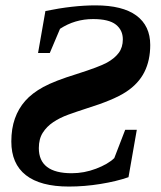

<svg xmlns="http://www.w3.org/2000/svg" viewBox="-20 -682 596 712"><path d="M235.4 9.8Q129.9 9.8 75.9 -32.5Q22 -74.7 22 -157.2Q22 -205.1 35.2 -242.2Q48.3 -279.3 73.5 -307.9Q98.6 -336.4 140.6 -359.4Q182.6 -382.3 265.1 -407.7Q348.1 -434.1 376.5 -449.7Q404.8 -465.3 420.2 -485.8Q435.5 -506.3 435.5 -536.1Q435.5 -570.3 409.7 -590.8Q383.8 -611.3 325.2 -611.3Q257.8 -611.3 202.6 -575.2L164.6 -485.4H121.1L148.4 -641.1Q251 -662.1 334 -662.1Q434.6 -662.1 485.8 -624.3Q537.1 -586.4 537.1 -515.1Q537.1 -458 515.4 -414.8Q493.7 -371.6 447.5 -341.3Q401.4 -311 300.8 -279.8Q266.1 -268.6 234.1 -257.1Q202.1 -245.6 177.7 -229.2Q153.3 -212.9 138.7 -189.9Q124 -167 124 -132.8Q124 -39.6 246.1 -39.6Q292 -39.6 336.2 -56.4Q380.4 -73.2 403.8 -95.7L444.3 -200.7H487.3L456.5 -24.9Q411.6 -9.3 352.5 0.2Q293.5 9.8 235.4 9.8Z"/></svg>

Font: Tinos
Style: Bold Italic
Weight: 700
Italic angle: -16.333°
Designer: Steve Matteson
Foundry: Monotype Imaging Inc.
Version: Version 1.23